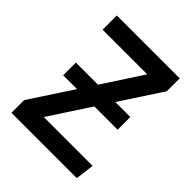

<svg xmlns="http://www.w3.org/2000/svg" viewBox="-157 -616 706 706"><g transform="rotate(45 195.5 -263.5)"><path d="M369 -73 360 0H20V-66L129 -232H57V-298H172L273 -453H41V-527H368V-460L262 -298H340V-232H219L115 -73Z"/></g></svg>

Font: Fira Sans Condensed
Style: Regular
Weight: 400
Width: 3
Designer: bBox Type GmbH & Carrois Corporate GbR & Edenspiekermann AG
Foundry: bBox Type GmbH & Carrois Corporate GbR & Edenspiekermann AG
Version: Version 4.301